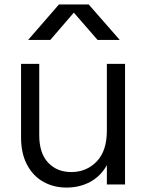

<svg xmlns="http://www.w3.org/2000/svg" viewBox="-20 -842 664 866"><path d="M207 -662H107L246 -822H380L520 -662H420L313 -785ZM544 -10H462V-97Q434 -47 386.5 -21.5Q339 4 281 4H280Q222 4 175.5 -22Q129 -48 102 -99Q75 -150 75 -222V-554H157V-232Q157 -151 197 -108.5Q237 -66 301 -66H302Q370 -66 416 -113.5Q462 -161 462 -253V-554H544Z"/></svg>

Font: Kakao Big Sans
Style: Regular
Weight: 400
Designer: Park Young-rak; Lee Sang-min; Kim Jung-jin; Min Bon; Park Min-gyu;
Foundry: Kakao Corporation
Version: Version 2.003